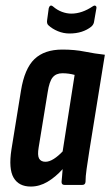

<svg xmlns="http://www.w3.org/2000/svg" viewBox="-20 -679 405 705"><path d="M93 6Q49 6 30 -26.5Q11 -59 22 -130L57 -346Q70 -427 106.5 -462Q143 -497 209 -497Q254 -497 291 -489.5Q328 -482 365 -478L308 -125Q302 -86 298 -58.5Q294 -31 294 -11Q293 0 282 0H217Q206 0 206 -11Q207 -21 208 -33Q209 -45 210 -58Q184 -29 154.5 -11.5Q125 6 93 6ZM147 -85Q161 -85 177.5 -95.5Q194 -106 210 -123L254 -404Q243 -407 232 -408.5Q221 -410 209 -410Q186 -410 173.5 -395Q161 -380 155 -340L122 -138Q117 -109 123.5 -97Q130 -85 147 -85ZM235 -556Q213 -556 192.5 -564.5Q172 -573 158 -586Q151 -592 153 -605L159 -649Q161 -656 165 -658Q169 -660 175 -655Q190 -642 207.5 -635.5Q225 -629 242 -629Q281 -629 321 -656Q327 -660 331 -657.5Q335 -655 334 -649L325 -597Q323 -588 315 -581Q300 -569 280 -562.5Q260 -556 235 -556Z"/></svg>

Font: Sofia Sans Extra Condensed
Style: Bold Italic
Weight: 700
Italic angle: -9°
Designer: Botio Nikoltchev, Ani Petrova
Foundry: lettersoup
Version: Version 4.101